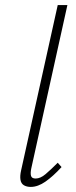

<svg xmlns="http://www.w3.org/2000/svg" viewBox="-20 -731 297 755"><path d="M101 4Q85 4 74 -2.5Q63 -9 60.5 -24Q58 -39 63 -61L207 -711H245L103 -69Q99 -50 102 -39.5Q105 -29 120 -29Q139 -29 159.5 -46.5Q180 -64 207 -91L222 -74Q189 -38 159 -17Q129 4 101 4Z"/></svg>

Font: Ysabeau ExtraLight
Style: Italic
Weight: 250
Italic angle: -12°
Version: Version 2.000;gftools[0.9.27.dev2+g8671c4b]